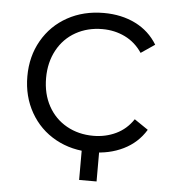

<svg xmlns="http://www.w3.org/2000/svg" viewBox="-49 -575 660 735"><g transform="rotate(5 281.5 -207.5)"><path d="M50 -263Q50 -340 85 -401Q120 -462 181.5 -496Q243 -530 321 -530Q389 -530 442.5 -503.5Q496 -477 527 -426L474 -390Q448 -429 408 -448.5Q368 -468 321 -468Q264 -468 218.5 -442.5Q173 -417 147.5 -370Q122 -323 122 -263Q122 -202 147.5 -155.5Q173 -109 218.5 -83.5Q264 -58 321 -58Q368 -58 408 -77Q448 -96 474 -135L527 -99Q496 -48 442 -21.5Q388 5 321 5Q243 5 181.5 -29Q120 -63 85 -124.5Q50 -186 50 -263ZM349 115H282V-17H349Z"/></g></svg>

Font: Montserrat-Regular
Style: Regular
Weight: 400
Version: Version 7.200